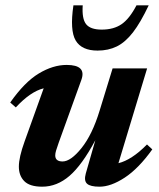

<svg xmlns="http://www.w3.org/2000/svg" viewBox="-20 -690 597 723"><path d="M303 -36.5 339 -162Q289 -68.5 241.8 -27.8Q194.5 13 139 13Q92 13 71.5 -7.8Q51 -28.5 51 -62.5Q51 -97.5 72.5 -157L144.5 -357.5Q94.5 -345 39.5 -285.5L18.5 -304Q72.5 -381 126 -413.2Q179.5 -445.5 231 -445.5Q306.5 -445.5 286.5 -389.5L201 -152.5Q194.5 -134 191.2 -123.2Q188 -112.5 188 -105Q188 -82 215.5 -82Q246.5 -82 287 -132.5Q327.5 -183 355 -273L404 -432.5H534L426 -75.5Q450.5 -81.5 477.2 -98.8Q504 -116 533.5 -146L553.5 -127.5Q502 -55.5 449.8 -21.2Q397.5 13 355 13Q320 13 307.8 1.8Q295.5 -9.5 303 -36.5ZM363 -578.5Q408.5 -578.5 438.2 -599.2Q468 -620 494 -670H540Q509.5 -605.5 480.8 -568.2Q452 -531 420 -515.2Q388 -499.5 347.5 -499.5Q287.5 -499.5 265 -537.5Q242.5 -575.5 256.5 -670H291.5Q288 -619.5 304.2 -599Q320.5 -578.5 363 -578.5Z"/></svg>

Font: Newsreader 16pt
Style: Bold Italic
Weight: 700
Italic angle: -17°
Designer: Hugues Gentile
Foundry: Production Type
Version: Version 1.003; ttfautohint (v1.8.3)